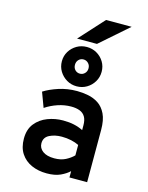

<svg xmlns="http://www.w3.org/2000/svg" viewBox="-144 -1076 903 1175"><g transform="rotate(15 308.0 -488.5)"><path d="M269 12Q215.5 12 172.8 -7Q130 -26 105 -63.8Q80 -101.5 80 -158Q80 -217 110 -254.2Q140 -291.5 186.8 -309.2Q233.5 -327 284 -327Q323 -327 353.5 -320.2Q384 -313.5 411 -300V-330Q411 -364 399 -384.2Q387 -404.5 364.2 -413.2Q341.5 -422 310 -422Q267.5 -422 225.8 -408Q184 -394 148 -370L113 -464Q150 -487.5 204 -505.2Q258 -523 320 -523Q354 -523 389.8 -516.2Q425.5 -509.5 455.8 -489.8Q486 -470 504.5 -431.8Q523 -393.5 523 -331V0H411V-40Q390 -20 355.8 -4Q321.5 12 269 12ZM290 -89Q332 -89 361.8 -104.5Q391.5 -120 411 -140V-206Q390 -216.5 361.8 -222.8Q333.5 -229 302 -229Q258 -229 224.5 -212.2Q191 -195.5 191 -158Q191 -127.5 217 -108.2Q243 -89 290 -89ZM308.2 -550Q273.5 -550 245 -567Q216.5 -584 199.2 -612.2Q182 -640.5 182 -675.2Q182 -710 199.2 -738Q216.5 -766 245 -782.5Q273.5 -799 308.2 -799Q343 -799 371.4 -782.6Q399.9 -766.2 416.9 -738.1Q434 -710 434 -675.2Q434 -640.5 416.9 -612.2Q399.9 -583.8 371.4 -566.9Q343 -550 308.2 -550ZM308 -630Q325.5 -630 338.2 -642.7Q351 -655.4 351 -674.9Q351 -694.5 338.2 -707.2Q325.5 -720 308 -720Q289.5 -720 277.2 -707.2Q265 -694.5 265 -674.9Q265 -655.4 277.2 -642.7Q289.5 -630 308 -630ZM236 -833 378 -989H540L362 -833Z"/></g></svg>

Font: Overpass Mono Light
Style: Regular
Weight: 300
Monospace: yes
Designer: Delve Withrington, Dave Bailey
Foundry: Delve Fonts LLC
Version: Version 4.000